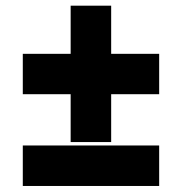

<svg xmlns="http://www.w3.org/2000/svg" viewBox="-20 -650 627 662"><path d="M223.6 -160.2V-325.2H58.6V-464.4H223.6V-630.4H363.3V-464.4H528.8V-325.2H363.3V-160.2ZM58.6 -8.8V-148.4H528.8V-8.8Z"/></svg>

Font: Basically A Sans Serif
Style: Bold
Weight: 700
Designer: Hyung-Suk Kim
Foundry: Mental Design
Version: 1.000